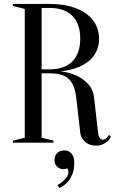

<svg xmlns="http://www.w3.org/2000/svg" viewBox="-20 -720 590 969"><path d="M45 0ZM230 -700Q294 -700 341 -686Q388 -672 419 -648Q450 -624 465 -592.5Q480 -561 480 -525Q480 -496 471.5 -473.5Q463 -451 449.5 -433.5Q436 -416 418 -404Q400 -392 382 -384Q339 -365 285 -360Q329 -355 365 -339Q396 -325 423 -298Q450 -271 455 -225L475 -50Q477 -31 484 -23Q491 -15 500 -15Q505 -15 510.5 -18.5Q516 -22 521 -27Q526 -32 530 -40L540 -30Q534 -17 523 -7Q514 1 499.5 8Q485 15 465 15Q431 15 409.5 -4.5Q388 -24 385 -50L365 -225Q361 -259 352 -282.5Q343 -306 327.5 -321Q312 -336 288 -343Q264 -350 230 -350H190V-25L250 -10V0H45V-10L105 -25V-675L45 -690V-700ZM385 -525Q385 -600 345 -640Q305 -680 230 -680H190V-370H230Q305 -370 345 -410Q385 -450 385 -525ZM305 39Q328 39 341.5 56Q355 73 355 99Q355 139 343 164Q331 189 317 203Q300 220 280 229L270 214Q285 206 297 195Q308 186 316.5 174.5Q325 163 325 149Q325 145 324 141.5Q323 138 322 135Q321 131 320 129Q317 131 313 132Q305 134 300 134Q281 134 268 121Q255 108 255 89Q255 66 268.5 52.5Q282 39 305 39Z"/></svg>

Font: Oranienbaum
Style: Regular
Weight: 400
Designer: Oleg Pospelov and Jovanny Lemonad
Foundry: Oleg Pospelov and jovanny Lemonad
Version: Version 1.001; ttfautohint (v0.91) -l 8 -r 50 -G 200 -x 0 -w